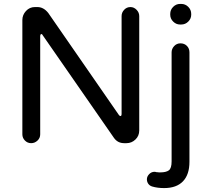

<svg xmlns="http://www.w3.org/2000/svg" viewBox="-20 -753 1062 979"><path d="M898 -628Q878 -628 863 -643Q848 -658 848 -678V-682Q848 -703 863 -718Q878 -733 898 -733H904Q925 -733 940 -718Q955 -703 955 -682V-678Q955 -658 940 -643Q925 -628 904 -628ZM139 -23Q120 -23 107 -36.5Q94 -50 94 -68V-651Q94 -677 112.5 -697Q131 -717 158 -717H171Q202 -717 226 -687L586 -167Q591 -160 595.5 -161.5Q600 -163 600 -171V-671Q600 -689 613 -703Q626 -717 645 -717Q663 -717 676.5 -703Q690 -689 690 -671V-88Q690 -60 670.5 -41.5Q651 -23 625 -23H613Q580 -23 561 -50L198 -573Q194 -581 189.5 -579Q185 -577 185 -569V-68Q185 -49 171 -36Q157 -23 139 -23ZM817 206Q783 206 756 198Q743 194 736 184Q729 174 729 161Q729 147 740.5 135Q752 123 768 123Q770 123 772.5 123.5Q775 124 779 125H782Q787 126 790.5 126Q794 126 797 126Q827 126 841 115.5Q855 105 855 70V-486Q855 -504 868 -518Q881 -532 900 -532Q920 -532 933 -519Q946 -506 946 -486V72Q946 137 913 171.5Q880 206 817 206Z"/></svg>

Font: Huninn
Style: Regular
Weight: 400
Designer: justfont
Foundry: justfont
Version: Version 1.003